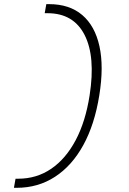

<svg xmlns="http://www.w3.org/2000/svg" viewBox="-20 -811 626 929"><path d="M47.4 97.7 55.2 53.7H68.4Q157.2 53.7 227.8 5.6Q298.3 -42.5 346.2 -132.8Q394 -223.1 413.6 -349.6Q442.9 -537.1 389.2 -642.1Q335.4 -747.1 210 -747.1H196.3L204.1 -791H217.3Q315.9 -791 377.7 -738.5Q439.5 -686 461.2 -587.2Q482.9 -488.3 460.4 -349.6Q438 -209 383.1 -108.9Q328.1 -8.8 246.1 44.4Q164.1 97.7 61 97.7Z"/></svg>

Font: Cascadia Code NF ExtraLight
Style: Italic
Weight: 200
Italic angle: -10°
Monospace: yes
Designer: Aaron Bell
Foundry: Saja Typeworks
Version: Version 2404.023; ttfautohint (v1.8.4)